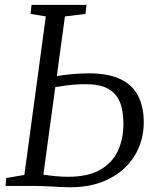

<svg xmlns="http://www.w3.org/2000/svg" viewBox="-20 -763 636 788"><path d="M268.5 5.5Q246.5 5.5 220.2 4Q194 2.5 168.2 1.2Q142.5 0 122.5 0H2.5L6 -32.5L80 -45L168 -695.5L105.5 -706L109.5 -743H335L331 -706L246.5 -695.5L158 -46.5Q180.5 -42.5 208.2 -40Q236 -37.5 259.5 -37.5Q340.5 -37.5 390.5 -65.8Q440.5 -94 463.5 -143.2Q486.5 -192.5 486.5 -255Q486.5 -311 470.8 -346.8Q455 -382.5 421.2 -400Q387.5 -417.5 332.5 -417.5Q292 -417.5 254.5 -412.5Q217 -407.5 192 -403.5L196.5 -447.5Q214.5 -451.5 240.2 -454.8Q266 -458 293.8 -460Q321.5 -462 345.5 -462Q423 -462 472.8 -438.8Q522.5 -415.5 546.2 -370.8Q570 -326 570 -261Q570 -207.5 550.5 -159.5Q531 -111.5 492.5 -74.5Q454 -37.5 397.8 -16Q341.5 5.5 268.5 5.5Z"/></svg>

Font: Merriweather 36pt Light
Style: Italic
Weight: 300
Italic angle: -7.8°
Version: Version 2.101